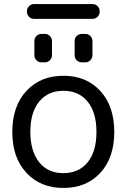

<svg xmlns="http://www.w3.org/2000/svg" viewBox="-20 -927 610 936"><path d="M171.9 -134.8Q213.9 -83 289.1 -83Q364.3 -83 407.2 -135.7Q450.2 -188.5 450.2 -283.7Q450.2 -378.9 407.2 -431.6Q364.3 -484.4 289.1 -484.4Q213.9 -484.4 170.9 -431.6Q127.9 -378.9 127.9 -284.2Q127.9 -189.5 171.9 -134.8ZM108.4 -85Q40 -158.2 40 -283.7Q40 -409.2 108.4 -483.4Q176.8 -557.6 289.1 -557.6Q401.4 -557.6 469.2 -483.4Q537.1 -409.2 537.1 -283.7Q537.1 -158.2 469.2 -84.5Q401.4 -10.7 289.1 -10.7Q176.8 -10.7 108.4 -85ZM146.5 -835Q131.8 -835 121.6 -845.2Q111.3 -855.5 111.3 -869.1V-873Q111.3 -886.7 121.6 -897Q131.8 -907.2 146.5 -907.2H431.6Q445.3 -907.2 455.6 -897Q465.8 -886.7 465.8 -873V-869.1Q465.8 -855.5 455.6 -845.2Q445.3 -835 431.6 -835ZM181.6 -623Q168 -623 157.7 -633.3Q147.5 -643.6 147.5 -658.2V-726.6Q147.5 -741.2 157.7 -751.5Q168 -761.7 181.6 -761.7H199.2Q212.9 -761.7 223.1 -751.5Q233.4 -741.2 233.4 -726.6V-658.2Q233.4 -643.6 223.1 -633.3Q212.9 -623 199.2 -623ZM378.9 -623Q364.3 -623 354 -633.3Q343.8 -643.6 343.8 -658.2V-726.6Q343.8 -741.2 354 -751.5Q364.3 -761.7 378.9 -761.7H396.5Q410.2 -761.7 420.4 -751.5Q430.7 -741.2 430.7 -726.6V-658.2Q430.7 -643.6 420.4 -633.3Q410.2 -623 396.5 -623Z"/></svg>

Font: Gen Jyuu GothicL Regular
Style: Regular
Weight: 400
Designer: [Source Han Sans]
Ryoko NISHIZUKA  (kana & ideographs); Paul D. Hunt (Latin, Greek & Cyrillic); Wenlong ZHANG  (bopomofo
Version: Version 1.002.20150607